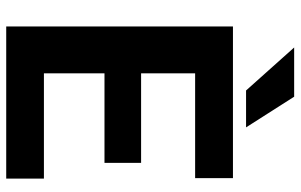

<svg xmlns="http://www.w3.org/2000/svg" viewBox="-190 -752 943 602"><g transform="rotate(90 281.0 -451.5)"><path d="M540.5 -118.2V0H164.1V-118.2ZM210.5 -710.9V0H63.5V-710.9ZM491.2 -422.9V-308.1H164.1V-422.9ZM539.1 -710.9V-592.3H164.1V-710.9ZM283.7 -902.8 379.9 -752H264.2L129.4 -902.8Z"/></g></svg>

Font: RobotoDEMO
Style: Regular
Weight: 400
Designer: Christian Robertson
Foundry: Google
Version: Version 2.136